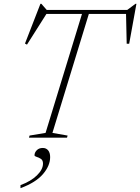

<svg xmlns="http://www.w3.org/2000/svg" viewBox="-20 -722 736 1007"><path d="M334.5 -11 331.5 0H132L135 -11L219 -25L410 -649H223.5L121.5 -488L111 -493.5L192 -702H197L225 -670H647.5L690.5 -702H695.5L657.5 -492.5H644.5L641 -649H446L255 -25ZM161 92.5Q161 78 172.8 66Q184.5 54 204.5 54Q222 54 232.5 66.5Q243 79 243 102Q243 147 205.5 191Q168 235 87.5 265V249Q142.5 228.5 174 197.5Q205.5 166.5 205.5 136Q205.5 118.5 194.5 111.2Q183.5 104 172.2 100.8Q161 97.5 161 92.5Z"/></svg>

Font: Newsreader 16pt ExtraLight
Style: Italic
Weight: 275
Italic angle: -17°
Designer: Hugues Gentile
Foundry: Production Type
Version: Version 1.003; ttfautohint (v1.8.3)